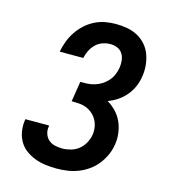

<svg xmlns="http://www.w3.org/2000/svg" viewBox="-111 -832 823 930"><g transform="rotate(15 300.0 -367.5)"><path d="M259 8Q231 8 203 4.5Q175 1 150 -8.5Q125 -18 103.5 -33.5Q82 -49 68.5 -72Q55 -95 50.5 -122.5Q46 -150 50 -178Q50 -179 50.5 -181Q51 -183 51 -184H170Q170 -184 170 -183Q170 -182 170 -181Q166 -162 171.5 -144Q177 -126 190 -114Q203 -102 221.5 -97.5Q240 -93 259 -93Q280 -93 302 -99Q324 -105 341.5 -119Q359 -133 370 -153Q381 -173 385 -195Q388 -214 385 -233Q382 -252 373.5 -268Q365 -284 351 -296.5Q337 -309 320 -316Q303 -323 283.5 -324.5Q264 -326 245 -326L261 -427Q279 -427 297 -428Q315 -429 333 -434.5Q351 -440 367 -450Q383 -460 396 -474.5Q409 -489 416.5 -506.5Q424 -524 427 -542Q430 -560 428 -579Q426 -598 416.5 -613Q407 -628 390.5 -635Q374 -642 355 -642Q335 -642 315.5 -635Q296 -628 281.5 -613.5Q267 -599 258 -580.5Q249 -562 245 -543H127Q132 -570 141.5 -595.5Q151 -621 166.5 -644.5Q182 -668 203 -687.5Q224 -707 249.5 -720Q275 -733 301.5 -738Q328 -743 355 -743Q384 -743 412.5 -738Q441 -733 465 -720Q489 -707 507 -686.5Q525 -666 534.5 -640Q544 -614 546.5 -585.5Q549 -557 544 -528Q540 -503 529.5 -478.5Q519 -454 501.5 -433Q484 -412 461 -396.5Q438 -381 413 -372Q437 -358 456.5 -337.5Q476 -317 487.5 -291.5Q499 -266 503 -236.5Q507 -207 502 -177Q498 -150 486.5 -124.5Q475 -99 457.5 -76.5Q440 -54 416 -37Q392 -20 366 -10Q340 0 313 4Q286 8 259 8Z"/></g></svg>

Font: Iosevka Curly Slab ExObl
Style: Bold
Weight: 700
Width: 7
Italic angle: -9°
Monospace: yes
Designer: Belleve Invis
Foundry: Belleve Invis
Version: Version 11.0.0; ttfautohint (v1.8.3)